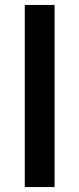

<svg xmlns="http://www.w3.org/2000/svg" viewBox="-20 -755 320 775"><path d="M80 0V-735H200.3V0Z"/></svg>

Font: Manrope
Style: Regular
Weight: 400
Designer: Mikhail Sharanda
Foundry: Mikhail Sharanda
Version: Version 4.503